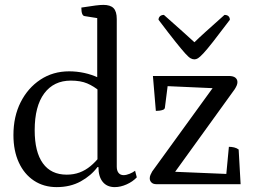

<svg xmlns="http://www.w3.org/2000/svg" viewBox="-20 -754 1040 786"><path d="M212 12Q159 12 119 -14.5Q79 -41 57 -89Q35 -137 35 -201Q35 -277 64.5 -335.5Q94 -394 145.5 -428Q197 -462 263 -462Q294 -462 324.5 -455.5Q355 -449 385 -435L378 -420V-693L390 -678L327 -688Q313 -689 313 -723Q351 -729 371 -731.5Q391 -734 403 -734Q432 -734 445 -720.5Q458 -707 458 -676V-72Q458 -55 465.5 -46Q473 -37 486 -37Q497 -37 510.5 -42.5Q524 -48 533 -55L540 -28Q523 -10 498 1Q473 12 450 12Q418 12 400.5 -9.5Q383 -31 383 -70H379Q353 -35 310.5 -11.5Q268 12 212 12ZM253 -39Q282 -39 306 -48Q330 -57 350.5 -74Q371 -91 389 -114L379 -94V-404L389 -380Q364 -401 337 -412.5Q310 -424 270 -424Q200 -424 161 -371.5Q122 -319 122 -221Q122 -132 155.5 -85.5Q189 -39 253 -39ZM620 0Q607 0 600 -7Q593 -14 593 -24Q593 -31 596 -38Q599 -45 603 -52L864 -412L897 -391L651 -402L669 -423L655 -313Q654 -307 647.5 -304.5Q641 -302 633 -301Q625 -300 618 -300L606 -443H916Q935 -443 943.5 -436Q952 -429 952 -418Q952 -411 949 -404Q946 -397 941 -389L682 -30L643 -53L930 -41L904 -16L917 -153Q928 -153 938.5 -150.5Q949 -148 957 -142L965 0ZM776 -511Q768 -511 760 -515.5Q752 -520 738 -535.5Q724 -551 698 -583.5Q672 -616 629 -673Q629 -682 635 -687.5Q641 -693 651 -693Q698 -651 728 -624.5Q758 -598 776 -581Q793 -598 822.5 -624.5Q852 -651 899 -693Q910 -693 915.5 -687.5Q921 -682 921 -673Q878 -616 852.5 -583.5Q827 -551 812.5 -535.5Q798 -520 790.5 -515.5Q783 -511 776 -511Z"/></svg>

Font: Petrona
Style: Regular
Weight: 400
Designer: Ringo R. Seeber
Foundry: Ringo R. Seeber
Version: Version 2.001; ttfautohint (v1.8.3)